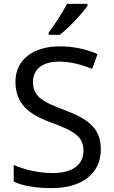

<svg xmlns="http://www.w3.org/2000/svg" viewBox="-20 -964 589 994"><path d="M433 -934V-944H327C304 -899 261 -833 232 -796V-784H290C337 -820 408 -897 433 -934ZM502 -191C502 -303 433 -350 307 -397C191 -440 151 -469 151 -541C151 -603 197 -645 286 -645C348 -645 407 -628 457 -607L485 -684C431 -708 366 -724 288 -724C153 -724 60 -655 60 -542C60 -431 122 -374 244 -330C373 -283 412 -253 412 -183C412 -112 357 -68 251 -68C175 -68 99 -89 51 -110V-24C96 -2 167 10 247 10C403 10 502 -64 502 -191Z"/></svg>

Font: Noto Sans Buginese
Style: Regular
Weight: 400
Designer: Monotype Design Team
Foundry: Monotype Imaging Inc.
Version: Version 2.002